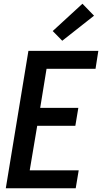

<svg xmlns="http://www.w3.org/2000/svg" viewBox="-20 -1007 546 1027"><path d="M11 0 132 -735H506L491 -639H229L195 -430H399L383 -334H179L139 -96H401L385 0ZM313 -789 262 -841 421 -987 483 -923Z"/></svg>

Font: Iosevka SS04
Style: Bold Italic
Weight: 700
Italic angle: -9°
Monospace: yes
Designer: Belleve Invis
Foundry: Belleve Invis
Version: Version 19.0.0; ttfautohint (v1.8.4)